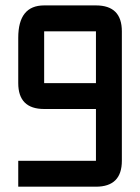

<svg xmlns="http://www.w3.org/2000/svg" viewBox="-20 -704 528 724"><path d="M341.8 0H48.8V-97.7H341.8V-293H146.5Q48.8 -293 48.8 -390.6V-561.5Q48.8 -683.6 146.5 -683.6H341.8Q439.5 -683.6 439.5 -585.9V-97.7Q439.5 0 341.8 0ZM146.5 -390.6H341.8V-585.9H146.5Z"/></svg>

Font: BabelStone Runic Ruled
Style: Regular
Weight: 400
Designer: Andrew West
Foundry: BabelStone
Version: Version 7.004 November 9, 2023